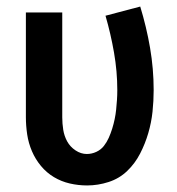

<svg xmlns="http://www.w3.org/2000/svg" viewBox="-20 -558 540 586"><path d="M246 8Q219 8 193 2Q167 -4 144.5 -17.5Q122 -31 105 -51.5Q88 -72 77.5 -96.5Q67 -121 63 -147.5Q59 -174 59 -200V-520H170V-200Q170 -181 173 -162Q176 -143 185 -126.5Q194 -110 210.5 -99Q227 -88 245 -88Q260 -88 274 -94.5Q288 -101 297 -112.5Q306 -124 312 -137.5Q318 -151 322.5 -165.5Q327 -180 330 -194.5Q333 -209 334.5 -223.5Q336 -238 337 -253Q338 -268 338 -283Q338 -340 328 -397.5Q318 -455 302 -510L408 -538Q427 -476 438 -412Q449 -348 449 -283Q449 -250 445.5 -217Q442 -184 432.5 -151.5Q423 -119 407.5 -89Q392 -59 368 -36Q344 -13 311.5 -2.5Q279 8 246 8Z"/></svg>

Font: Iosevka Algr
Style: Bold
Weight: 700
Monospace: yes
Designer: Belleve Invis
Foundry: Belleve Invis
Version: Version 26.0.2; ttfautohint (v1.8.3)